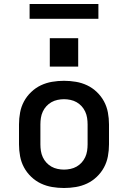

<svg xmlns="http://www.w3.org/2000/svg" viewBox="-20 -932 640 960"><path d="M300 8Q270 8 240.5 3Q211 -2 184.5 -14.5Q158 -27 136 -48Q114 -69 100 -95Q86 -121 80.5 -150.5Q75 -180 75 -210V-310Q75 -340 80.5 -369.5Q86 -399 100 -425Q114 -451 136 -472Q158 -493 184.5 -505.5Q211 -518 240.5 -523Q270 -528 300 -528Q330 -528 359.5 -523Q389 -518 415.5 -505.5Q442 -493 464 -472Q486 -451 500 -425Q514 -399 519.5 -369.5Q525 -340 525 -310V-210Q525 -180 519.5 -150.5Q514 -121 500 -95Q486 -69 464 -48Q442 -27 415.5 -14.5Q389 -2 359.5 3Q330 8 300 8ZM300 -84Q316 -84 332.5 -87.5Q349 -91 363 -99Q377 -107 388 -119Q399 -131 406 -146Q413 -161 415.5 -177.5Q418 -194 418 -210V-310Q418 -326 415.5 -342.5Q413 -359 406 -374Q399 -389 388 -401Q377 -413 363 -421Q349 -429 332.5 -432.5Q316 -436 300 -436Q284 -436 267.5 -432.5Q251 -429 237 -421Q223 -413 212 -401Q201 -389 194 -374Q187 -359 184.5 -342.5Q182 -326 182 -310V-210Q182 -194 184.5 -177.5Q187 -161 194 -146Q201 -131 212 -119Q223 -107 237 -99Q251 -91 267.5 -87.5Q284 -84 300 -84ZM229 -599V-741H371V-599ZM128 -838V-912H472V-838Z"/></svg>

Font: Iosevka SS04 Semibold Extended
Style: Regular
Weight: 600
Width: 7
Monospace: yes
Designer: Belleve Invis
Foundry: Belleve Invis
Version: Version 19.0.0; ttfautohint (v1.8.4)